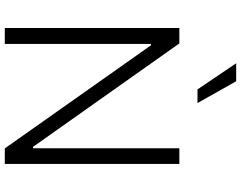

<svg xmlns="http://www.w3.org/2000/svg" viewBox="-122 -882 1004 800"><g transform="rotate(90 380.0 -482.0)"><path d="M663 -727.3V0H598.4L168.7 -609H163V0H96.6V-727.3H160.9L592 -117.5H597.7V-727.3ZM352.6 -802.9 243.6 -964.1H318.5L409.4 -802.9Z"/></g></svg>

Font: Inter Light BETA
Style: Regular
Weight: 300
Designer: Rasmus Andersson
Foundry: rsms
Version: Version 3.011;git-f93a4a705